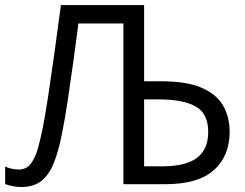

<svg xmlns="http://www.w3.org/2000/svg" viewBox="-20 -734 975 765"><path d="M64 11.2Q46.9 11.2 30.3 7.8Q13.7 4.4 0.5 -0.5V-70.3Q11.7 -65.4 25.6 -62Q39.6 -58.6 55.2 -58.6Q85.4 -58.6 103.3 -82.5Q121.1 -106.4 131.6 -144.8Q142.1 -183.1 150.4 -225.1Q159.7 -271 171.1 -345.9Q182.6 -420.9 195.8 -515.1Q209 -609.4 222.7 -713.9H554.2V-410.2H622.1Q723.6 -410.2 783.4 -384.3Q843.3 -358.4 869.1 -313Q895 -267.6 895 -208.5Q895 -112.8 832.5 -56.4Q770 0 636.7 0H471.7V-640.6H292.5Q283.2 -567.9 272 -487.1Q260.7 -406.2 249.5 -331.5Q238.3 -256.8 227.1 -202.1Q213.9 -134.3 195.3 -86.7Q176.8 -39.1 145.8 -13.9Q114.7 11.2 64 11.2ZM554.2 -71.3H626Q720.2 -71.3 764.9 -105.2Q809.6 -139.2 809.6 -208.5Q809.6 -280.8 760.5 -309.3Q711.4 -337.9 611.8 -337.9H554.2Z"/></svg>

Font: Open Sans
Style: Regular
Weight: 400
Designer: Monotype Design Team
Foundry: Monotype Imaging Inc.
Version: Version 3.000; ttfautohint (v1.8.4)